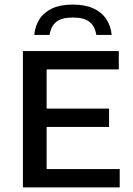

<svg xmlns="http://www.w3.org/2000/svg" viewBox="-20 -818 579 838"><path d="M80 0V-595H498.5V-515H183.5V-80H502.5V0ZM144 -264V-344H456V-264ZM129.5 -665.5Q133.5 -706 153.2 -735.8Q173 -765.5 209 -781.8Q245 -798 298 -798Q351 -798 387.2 -781.5Q423.5 -765 443.5 -735.2Q463.5 -705.5 467.5 -665.5H400.5Q394.5 -703 371 -722.2Q347.5 -741.5 298 -741.5Q248.5 -741.5 225.2 -722.2Q202 -703 196.5 -665.5Z"/></svg>

Font: Encode Sans SC Medium
Style: Regular
Weight: 500
Version: Version 3.002